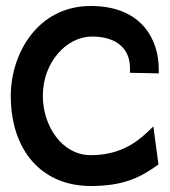

<svg xmlns="http://www.w3.org/2000/svg" viewBox="-20 -610 568 641"><path d="M283 11C391 11 447 -17 502 -56L509 -61L492 -188L471 -168C428 -127 371 -92 283 -92C186 -92 123 -191 123 -290C123 -402 202 -488 287 -488C364 -488 414 -452 414 -382V-367L510 -365V-380C510 -473 457 -590 283 -590C105 -590 16 -430 16 -290C16 -108 119 11 283 11Z"/></svg>

Font: Charger Pro
Style: Blk
Weight: 900
Designer: Jasper
Foundry: Cannot Into Space Fonts
Version: Version 1.09